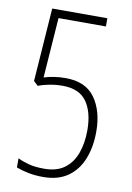

<svg xmlns="http://www.w3.org/2000/svg" viewBox="-83 -767 571 830"><g transform="rotate(10 202.5 -352.0)"><path d="M165 10Q130 10 100 4Q70 -2 47 -11V-51Q70 -40 97 -33Q124 -26 164 -26Q219 -26 253 -51.5Q287 -77 303 -121.5Q319 -166 319 -222Q319 -301 286.5 -347Q254 -393 180 -393Q151 -393 122.5 -387.5Q94 -382 74 -374L55 -392L78 -714H320V-678H112L93 -414Q111 -420 135.5 -424Q160 -428 188 -428Q276 -428 317 -370.5Q358 -313 358 -223Q358 -155 337 -102.5Q316 -50 273.5 -20Q231 10 165 10Z"/></g></svg>

Font: Noto Sans Tamil ExtraCondensed ExtraLight
Style: Regular
Weight: 200
Width: 2
Designer: Jelle Bosma - Monotype Design Team
Foundry: Monotype Imaging Inc.
Version: Version 2.004; ttfautohint (v1.8.4.7-5d5b)